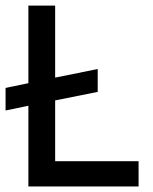

<svg xmlns="http://www.w3.org/2000/svg" viewBox="-20 -670 550 690"><path d="M0 -354 82 -371.1V-649.9H178.2V-391.1L331.1 -421.9V-339.8L178.2 -309.1V-90.8H478V0H82V-290L0 -272.9Z"/></svg>

Font: Overused Grotesk Medium
Style: Regular
Weight: 500
Version: Version 0.002